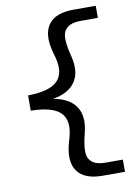

<svg xmlns="http://www.w3.org/2000/svg" viewBox="-105 -870 831 1140"><g transform="rotate(-10 310.0 -300.5)"><path d="M66 -254.5V-346.5Q197 -348.5 244 -396.2Q291 -444 265.5 -540L255.5 -576Q226.5 -685 268.8 -743Q311 -801 419 -801H554V-728H452Q418 -728 395.2 -720.2Q372.5 -712.5 357.5 -693.8Q342.5 -675 341.8 -643.8Q341 -612.5 351 -565.5L360 -527.5Q383 -431.5 342.8 -373.8Q302.5 -316 208 -300.5Q302.5 -285 342.8 -227.5Q383 -170 360 -74L351 -35.5Q341 11.5 341.8 42.8Q342.5 74 357.5 92.5Q372.5 111 395.2 118.8Q418 126.5 452 126.5H554V200H419Q311 200 268.5 141.8Q226 83.5 255.5 -25.5L265.5 -61Q291.5 -157 244.5 -204.8Q197.5 -252.5 66 -254.5Z"/></g></svg>

Font: Monaspace Radon
Style: Regular
Weight: 400
Designer: Riley Cran & the Lettermatic Team
Foundry: Lettermatic
Version: Version 1.000 (Monaspace Radon)